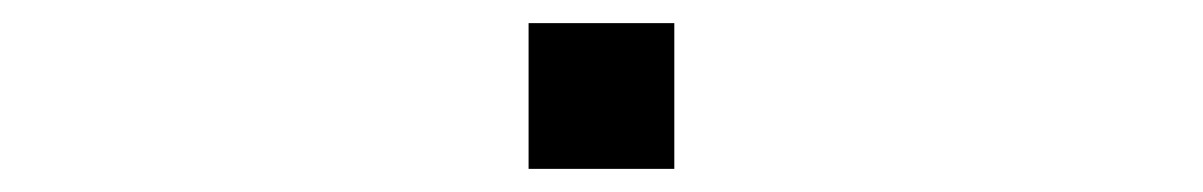

<svg xmlns="http://www.w3.org/2000/svg" viewBox="-20 -443 1040 166"><path d="M437 -297V-423H563V-297Z"/></svg>

Font: M PLUS 1
Style: Regular
Weight: 400
Designer: Coji Morishita
Foundry: UNDERFOREST DESIGN
Version: Version 1.001